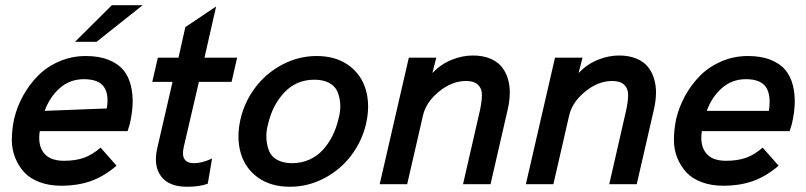

<svg xmlns="http://www.w3.org/2000/svg" viewBox="-20 -710 3108 740"><path d="M269 -548.8 411.1 -689.9H529.8L352.1 -548.8ZM217.3 5.9Q169.9 5.9 133.1 -7.8Q96.2 -21.5 74 -45.4Q51.8 -69.3 38.6 -101.8Q25.4 -134.3 25.6 -172.1Q25.9 -210 34.2 -251Q45.4 -298.3 69.1 -341.3Q92.8 -384.3 127 -418.7Q161.1 -453.1 209 -473.6Q256.8 -494.1 311 -494.1Q362.3 -494.1 398.9 -479.2Q435.5 -464.4 455.6 -439.9Q475.6 -415.5 484.1 -380.9Q492.7 -346.2 491.2 -309.6Q489.7 -272.9 480 -231L471.7 -204.6H133.3Q125 -151.9 148.4 -121.1Q171.9 -90.3 226.6 -90.3Q270.5 -90.3 303.2 -101.8Q335.9 -113.3 367.7 -141.1L429.2 -71.3Q378.9 -28.8 328.4 -11.5Q277.8 5.9 217.3 5.9ZM152.3 -282.7 391.6 -292Q400.9 -348.1 379.6 -376.5Q358.4 -404.8 303.2 -404.8Q249.5 -404.8 210.4 -370.4Q171.4 -335.9 152.3 -282.7Z M700.7 9.8Q630.4 9.8 600.6 -30.8Q570.8 -71.3 585.9 -138.2L645 -394.5H566.9L588.4 -487.8H668L694.3 -605.5L813 -685.1L768.1 -487.8H894L872.6 -394.5H746.6L688 -142.6Q674.3 -81.1 728 -81.1Q758.8 -81.1 797.4 -99.1L780.8 -2Q750 9.8 700.7 9.8Z M1097.2 9.8Q1023.9 9.8 974.4 -25.6Q924.8 -61 907.7 -120.6Q890.6 -180.2 907.2 -252Q922.9 -318.4 964.4 -373.3Q1005.9 -428.2 1068.4 -461.2Q1130.9 -494.1 1200.7 -494.1Q1273.9 -494.1 1323.5 -458.5Q1373 -422.9 1390.1 -363.3Q1407.2 -303.7 1390.6 -231.9Q1375 -165.5 1333.5 -110.6Q1292 -55.7 1229.5 -22.9Q1167 9.8 1097.2 9.8ZM1106 -81.1Q1141.6 -81.1 1172.1 -94.7Q1202.6 -108.4 1224.6 -132.6Q1246.6 -156.7 1261.5 -186.8Q1276.4 -216.8 1284.7 -252Q1293 -282.2 1291.3 -309.3Q1289.6 -336.4 1280.3 -357.4Q1271 -378.4 1248.3 -390.6Q1225.6 -402.8 1191.9 -402.8Q1122.6 -402.8 1076.4 -354.2Q1030.3 -305.7 1013.2 -231.9Q1004.9 -202.1 1006.8 -174.8Q1008.8 -147.5 1017.8 -126.5Q1026.9 -105.5 1049.6 -93.3Q1072.3 -81.1 1106 -81.1Z M1443.4 0 1555.7 -487.8H1661.6L1646.5 -428.7Q1680.2 -463.4 1721.2 -479.7Q1762.2 -496.1 1802.7 -496.1Q1839.8 -496.1 1868.2 -484.6Q1896.5 -473.1 1912.8 -453.4Q1929.2 -433.6 1937.3 -407Q1945.3 -380.4 1944.8 -350.6Q1944.3 -320.8 1937 -289.1L1870.6 0H1764.6L1830.1 -286.1Q1836.9 -317.9 1837.4 -342.8Q1837.9 -367.7 1822.8 -382.8Q1807.6 -397.9 1776.4 -397.9Q1722.2 -397.9 1672.1 -357.2Q1622.1 -316.4 1610.4 -265.6L1549.3 0Z M2006.8 0 2119.1 -487.8H2225.1L2210 -428.7Q2243.7 -463.4 2284.7 -479.7Q2325.7 -496.1 2366.2 -496.1Q2403.3 -496.1 2431.6 -484.6Q2460 -473.1 2476.3 -453.4Q2492.7 -433.6 2500.7 -407Q2508.8 -380.4 2508.3 -350.6Q2507.8 -320.8 2500.5 -289.1L2434.1 0H2328.1L2393.6 -286.1Q2400.4 -317.9 2400.9 -342.8Q2401.4 -367.7 2386.2 -382.8Q2371.1 -397.9 2339.8 -397.9Q2285.6 -397.9 2235.6 -357.2Q2185.5 -316.4 2173.8 -265.6L2112.8 0Z M2769 5.9Q2721.7 5.9 2684.8 -7.8Q2647.9 -21.5 2625.7 -45.4Q2603.5 -69.3 2590.3 -101.8Q2577.1 -134.3 2577.4 -172.1Q2577.6 -210 2585.9 -251Q2597.2 -298.3 2620.8 -341.3Q2644.5 -384.3 2678.7 -418.7Q2712.9 -453.1 2760.7 -473.6Q2808.6 -494.1 2862.8 -494.1Q2914.1 -494.1 2950.7 -479.2Q2987.3 -464.4 3007.3 -439.9Q3027.3 -415.5 3035.9 -380.9Q3044.4 -346.2 3043 -309.6Q3041.5 -272.9 3031.7 -231L3023.4 -204.6H2685.1Q2676.8 -151.9 2700.2 -121.1Q2723.6 -90.3 2778.3 -90.3Q2822.3 -90.3 2855 -101.8Q2887.7 -113.3 2919.4 -141.1L2981 -71.3Q2930.7 -28.8 2880.1 -11.5Q2829.6 5.9 2769 5.9ZM2704.1 -282.7H2943.4Q2952.6 -345.2 2931.6 -375Q2910.6 -404.8 2855 -404.8Q2801.3 -404.8 2762.2 -370.4Q2723.1 -335.9 2704.1 -282.7Z"/></svg>

Font: HK Grotesk SemiBold Italic
Style: Regular
Weight: 600
Italic angle: -13°
Designer: Alfredo Marco Pradil and Stefan Peev
Foundry: Hanken Design Co.
Version: Version 1.000;PS 001.000;hotconv 1.0.88;makeotf.lib2.5.64775